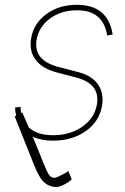

<svg xmlns="http://www.w3.org/2000/svg" viewBox="-20 -574 522 799"><path d="M72.4 -106.5Q79.9 -89.5 86.8 -73.7Q93.8 -57.9 100.1 -43.3Q134.6 -11.4 200.3 -11.4Q272.7 -11.4 323.5 -47.4Q374.3 -83.5 383.5 -140.6Q397 -225.9 296.9 -251.4L215.9 -272.7Q155.2 -288.7 128 -325.3Q100.9 -361.9 109.4 -413.4Q120 -476.9 172.8 -515.4Q225.5 -554 299.7 -554Q429.3 -554 448.9 -430.4L426.1 -426.1Q409.4 -531.2 301.1 -531.2Q234.4 -531.2 187.9 -496.8Q141.3 -462.4 132.1 -407.7Q118.3 -322.8 223 -295.5L305.4 -274.1Q362.9 -259.2 388 -222.5Q413 -185.7 404.8 -134.9Q393.8 -68.5 337.2 -28.6Q280.5 11.4 200.3 11.4Q151.3 11.4 116.1 -5.3Q145.2 64.6 159.6 101.6Q174 138.5 183.2 152.3Q192.5 166.2 206 166.2Q211.6 165.8 223.4 160.7Q235.1 155.5 246.8 149Q258.5 142.4 264.2 137.8L278.4 171.9Q272.7 179 260.3 186.6Q247.9 194.2 235.3 199.4Q222.7 204.5 215.9 204.5Q187.9 204.5 166.2 187Q144.5 169.4 122.2 113.6L41.2 -89.5L47.2 -92.7Q43.3 -108.7 42.6 -126.4L65.3 -129.3Q65.7 -116.1 68.2 -104Z"/></svg>

Font: Inter UI Thin
Style: Italic
Weight: 100
Italic angle: -9.39999°
Designer: Rasmus Andersson
Foundry: rsms
Version: 3.2;8d6f07862